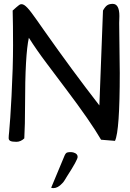

<svg xmlns="http://www.w3.org/2000/svg" viewBox="-20 -719 667 984"><path d="M593.8 -344.7Q593.8 -47.9 569.3 2.9L498 -2.9Q444.3 -95.7 317.4 -263.7Q267.6 -330.1 218.3 -395.5Q168.9 -460.9 127.9 -525.4Q108.4 -438.5 108.4 -177.7Q108.4 -78.1 104.5 -9.8Q85.9 7.8 64 7.8Q42 7.8 33.2 3.4Q24.4 -1 24.4 -11.2Q24.4 -21.5 26.9 -43.5Q29.3 -65.4 32.7 -117.2Q36.1 -168.9 39.1 -226.6Q46.9 -377 46.9 -485.8Q46.9 -594.7 44.9 -665Q66.4 -684.6 78.1 -693.4Q89.8 -702.1 104.5 -692.9Q119.1 -683.6 142.1 -652.8Q165 -622.1 207 -561.5Q350.6 -357.4 489.3 -178.7L507.8 -665Q518.6 -684.6 529.3 -691.9Q540 -699.2 557.6 -699.2Q591.8 -699.2 591.8 -636.7L590.8 -600.6ZM311.5 77.1Q317.4 64.5 324.7 62.5Q332 60.5 340.8 60.5Q349.6 60.5 356.4 62.5Q377.9 68.4 377.9 85Q377.9 100.6 324.2 183.6Q314.5 199.2 310.1 206.5Q305.7 213.9 298.8 220.7Q276.4 245.1 253.9 245.1Q248 245.1 242.2 243.2Z"/></svg>

Font: Architects Daughter
Style: Regular
Weight: 400
Designer: Kimberly Geswein
Foundry: Kimberly Geswein
Version: Version 1.003 2010